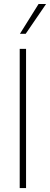

<svg xmlns="http://www.w3.org/2000/svg" viewBox="-20 -955 254 975"><path d="M112.3 0H80.1V-707H112.3ZM175.8 -934.6H213.9L110.4 -783.2H81.1Z"/></svg>

Font: Pretendard Thin
Style: Regular
Weight: 100
Designer: Base glyphs from Inter by Rasmus Andersson; Hangeul glyphs from Noto Sans CJK(Source Han Sans) by Jang Soo-young and Kan
Foundry: Kil Hyung-jin
Version: Version 1.309